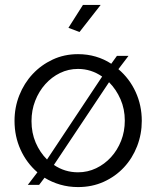

<svg xmlns="http://www.w3.org/2000/svg" viewBox="-20 -750 635 780"><path d="M93 1 132 -50Q88 -88 63.5 -142Q39 -196 39 -259Q39 -314 58.5 -363Q78 -412 112.5 -449Q147 -486 194 -508Q241 -530 297 -530Q335 -530 369 -520Q403 -510 432 -491L455 -523H502L461 -469Q506 -431 531 -376.5Q556 -322 556 -259Q556 -205 537 -156Q518 -107 483.5 -70Q449 -33 401.5 -11.5Q354 10 297 10Q259 10 224.5 0Q190 -10 161 -28L139 1ZM297 -50Q336 -50 370.5 -66.5Q405 -83 431 -111.5Q457 -140 472 -178Q487 -216 487 -260Q487 -307 469.5 -347Q452 -387 423 -416L199 -80Q243 -50 297 -50ZM108 -258Q108 -210 125 -170.5Q142 -131 171 -102L395 -439Q350 -470 297 -470Q258 -470 224 -453.5Q190 -437 164 -408Q138 -379 123 -340.5Q108 -302 108 -258ZM303 -620 258 -637 317 -730H389Z"/></svg>

Font: PTCRaleway
Style: Regular
Weight: 400
Designer: Matt McInerney, Pablo Impallari, Rodrigo Fuenzalida
Foundry: Matt McInerney, Pablo Impallari, Rodrigo Fuenzalida
Version: Version 3.000g; ttfautohint (v1.5) -l 8 -r 28 -G 28 -x 14 -D